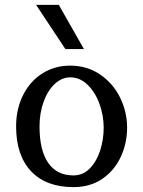

<svg xmlns="http://www.w3.org/2000/svg" viewBox="-20 -773 587 787"><path d="M268 -456Q308 -456 339.5 -425Q371 -394 388 -346.5Q405 -299 405 -250Q405 -201 390.5 -156Q376 -111 348 -82.5Q320 -54 281 -54Q213 -54 177.5 -105.5Q142 -157 142 -255Q142 -310 159 -356.5Q176 -403 205 -429.5Q234 -456 268 -456ZM46 -255Q46 -136 107.5 -71Q169 -6 281 -6Q350 -6 399.5 -40Q449 -74 475 -130Q501 -186 501 -250Q501 -314 472.5 -372.5Q444 -431 390.5 -467.5Q337 -504 268 -504Q204 -504 153.5 -472Q103 -440 74.5 -383Q46 -326 46 -255ZM324 -572 221 -753H128L248 -572Z"/></svg>

Font: LXGW Marker Gothic
Style: Regular
Weight: 400
Version: Version 1.001